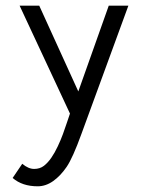

<svg xmlns="http://www.w3.org/2000/svg" viewBox="-20 -468 495 674"><path d="M58.1 106.9Q79.6 125 99.9 125Q120.1 125 134.3 114Q148.4 103 160.4 85.4Q172.4 67.9 182.6 46.1Q192.9 24.4 200.9 2.7Q209 -19 215.1 -38.1Q221.2 -57.1 225.6 -69.3L48.8 -448.2H117.7L254.9 -147L361.8 -448.2H430.7L266.1 1.5Q235.4 86.4 213.9 117.9Q192.4 149.4 166.5 167.7Q140.6 186 112.3 186Q58.1 186 24.4 156.7Z"/></svg>

Font: Meera
Style: Regular
Weight: 400
Designer: Hussain KH and Suresh P for Swathanthra Malayalam Computing (SMC)
Version: 7.0.0+20160512